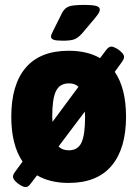

<svg xmlns="http://www.w3.org/2000/svg" viewBox="-20 -738 560 783"><path d="M85 25Q77 25 64.5 18Q52 11 42.5 1Q33 -9 33 -18Q33 -26 42 -38L72 -79Q26 -147 26 -262Q26 -393 85 -462Q144 -531 260 -531Q336 -531 388 -501L413 -534Q423 -548 434 -548Q442 -548 454.5 -541Q467 -534 476.5 -524Q486 -514 486 -506Q486 -498 477 -485L448 -445Q494 -378 494 -262Q494 -132 435 -62Q376 8 260 8Q184 8 131 -23L105 11Q95 25 85 25ZM193 -262Q193 -251 194 -241L300 -384Q286 -398 261 -398Q224 -398 208.5 -367Q193 -336 193 -262ZM261 -125Q297 -125 312 -156Q327 -187 327 -262Q327 -274 326 -283L219 -141Q234 -125 261 -125ZM236 -572Q209 -572 198.5 -576Q188 -580 188 -589Q188 -596 198 -615L234 -687Q244 -705 260.5 -711.5Q277 -718 326 -718Q356 -718 371.5 -714Q387 -710 387 -699Q387 -691 380.5 -681.5Q374 -672 364 -660L315 -602Q299 -584 284 -578Q269 -572 236 -572Z"/></svg>

Font: Asap Semi Condensed ExtraBold
Style: Regular
Weight: 800
Width: 4
Designer: Pablo Cosgaya
Foundry: Omnibus-Type
Version: Version 3.001; ttfautohint (v1.8.4.7-5d5b)